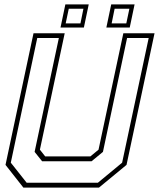

<svg xmlns="http://www.w3.org/2000/svg" viewBox="-20 -851 721 871"><path d="M86 0 5 -103 132 -700H273.5L161 -172L185 -141.5H390L427 -172L539.5 -700H681L554 -103L429 0ZM101 -22H424L534 -113L654.5 -678.5H556.5L447 -162L395.5 -119.5H171L137 -162L247 -678.5H149L29 -113ZM462.5 -726 484.5 -831H590.5L568.5 -726ZM254.5 -726 276.5 -831H382.5L360.5 -726ZM278 -745H345L358.5 -811.5H292ZM486.5 -745H553L567 -811.5H500Z"/></svg>

Font: Tourney ExtraLight
Style: Italic
Weight: 250
Italic angle: -12°
Version: Version 1.015